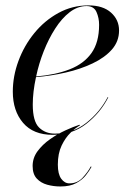

<svg xmlns="http://www.w3.org/2000/svg" viewBox="-20 -490 496 712"><path d="M319.5 128.5Q312 142.5 298.5 159.8Q285 177 262.2 189.2Q239.5 201.5 204 201.5Q178.5 201.5 155 195Q131.5 188.5 116.2 172Q101 155.5 101 125.5Q101 95.5 119.2 70.8Q137.5 46 165.2 26.5Q193 7 222.5 -6.5Q252 -20 275 -27.5L276.5 -25Q261 -16.5 241.8 2Q222.5 20.5 208.5 49.8Q194.5 79 194.5 120.5Q194.5 155.5 207 172.8Q219.5 190 237.5 190Q267 190 286.8 168.5Q306.5 147 316.5 127.5ZM101.5 -102.5Q101.5 -40 124.8 -17.2Q148 5.5 183 5.5Q249 5.5 299.5 -34Q350 -73.5 379.5 -130L381.5 -129Q352.5 -72 300.2 -31Q248 10 175.5 10Q103.5 10 65.5 -34.5Q27.5 -79 27.5 -150Q27.5 -207.5 48.5 -264.2Q69.5 -321 107.5 -367.5Q145.5 -414 196.8 -442Q248 -470 308 -470Q362 -470 391.8 -443.2Q421.5 -416.5 421.5 -377Q421.5 -336.5 394.8 -306.2Q368 -276 323.2 -254.8Q278.5 -233.5 223.8 -221Q169 -208.5 113.5 -204Q101.5 -149 101.5 -102.5ZM301 -467.5Q268 -467.5 238.5 -444.8Q209 -422 184.8 -384.2Q160.5 -346.5 142.2 -300.2Q124 -254 114 -206.5Q186 -212.5 238.5 -233Q291 -253.5 319.2 -293.2Q347.5 -333 347.5 -398Q347.5 -423.5 337.8 -445.5Q328 -467.5 301 -467.5Z"/></svg>

Font: Bodoni* 72pt
Style: Italic
Weight: 400
Italic angle: -13°
Version: Version 2.3